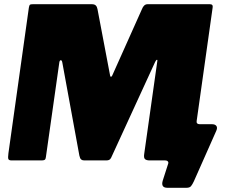

<svg xmlns="http://www.w3.org/2000/svg" viewBox="-20 -762 1111 912"><path d="M775 130Q759 130 753.5 121.5Q748 113 753 96L779 15Q781 9 777 4.5Q773 0 765 0H721L914 -187Q912 -172 929 -172H987Q1002 -172 1008 -163.5Q1014 -155 1007 -140L901 99Q894 114 887.5 122Q881 130 866 130ZM35 0Q23 0 20 -6Q17 -12 20 -34L117 -725Q119 -737 122 -739.5Q125 -742 136 -742H416Q429 -742 435 -736Q441 -730 443 -719L503 -403Q504 -397 507.5 -397.5Q511 -398 513 -403L654 -718Q663 -742 681 -742H977Q993 -742 990 -726L891 -23Q889 -7 883 -3.5Q877 0 860 0H691Q676 0 669 -6Q662 -12 665 -31L727 -470Q729 -478 725.5 -478Q722 -478 717 -468L508 -13Q504 -5 498.5 -2.5Q493 0 485 0H380Q371 0 365.5 -4.5Q360 -9 357 -23L276 -465Q274 -476 269 -476Q264 -476 262 -467L198 -16Q197 -6 192.5 -3Q188 0 178 0H35Z"/></svg>

Font: Libre Franklin Black
Style: Italic
Weight: 900
Italic angle: -8°
Designer: Pablo Impallari, Rodrigo Fuenzalida, Nhung Nguyen
Foundry: Impallari Type
Version: Version 3.000